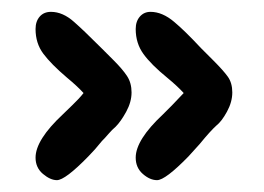

<svg xmlns="http://www.w3.org/2000/svg" viewBox="-20 -355 445 324"><path d="M121 -198Q110 -210 93 -224Q66 -247 53 -264.5Q40 -282 40 -306Q40 -319 47 -327Q54 -335 66 -335Q86 -335 105 -318Q121 -304 151 -274Q151 -274 172 -253Q187 -238 194.5 -226.5Q202 -215 202 -199Q202 -183 193 -166.5Q184 -150 175 -141Q169 -136 163.5 -129.5Q158 -123 152 -117Q140 -102 129 -91Q90 -51 76 -51Q65 -51 52.5 -61.5Q40 -72 40 -89Q40 -119 86 -162Q91 -167 102.5 -178Q114 -189 121 -198ZM270 -177 290 -198Q279 -210 262 -224Q235 -246 222 -264Q209 -282 209 -306Q209 -319 216 -327Q223 -335 234 -335Q254 -335 274 -318Q292 -303 319 -274L340 -253Q357 -236 364.5 -225.5Q372 -215 372 -199Q372 -183 363 -166.5Q354 -150 345 -143Q335 -134 317 -112L298 -91Q259 -51 245 -51Q233 -51 221 -61.5Q209 -72 209 -89Q209 -119 255 -162Z"/></svg>

Font: Itim
Style: Regular
Weight: 400
Designer: Suppakit Chalermlarp
Version: Version 1.002g